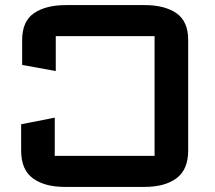

<svg xmlns="http://www.w3.org/2000/svg" viewBox="-20 -727 844 754"><path d="M235 7Q155 7 109 -26.8Q63 -60.5 63 -136V-239L195 -265V-115Q195 -115 195 -115Q195 -115 195 -115H587Q587 -115 587 -115Q587 -115 587 -115V-585Q587 -585 587 -585Q587 -585 587 -585H199Q199 -585 199 -585Q199 -585 199 -585V-448L67 -472V-570Q67 -643.5 113.5 -675.2Q160 -707 239 -707H548Q627 -707 673 -675Q719 -643 719 -570V-136Q719 -61 673.2 -27Q627.5 7 548 7Z"/></svg>

Font: Science Gothic
Style: Regular
Weight: 400
Designer: Thomas Phinney, Vassil Kateliev, Brandon Buerkle
Foundry: Font Detective LLC
Version: Version 1.018